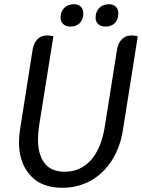

<svg xmlns="http://www.w3.org/2000/svg" viewBox="-20 -878 675 910"><path d="M70 -204Q70 -229 75 -264L135 -645Q140 -674 157.5 -692Q175 -710 203 -710Q218 -710 233 -706L165 -280Q160 -243 160 -217Q160 -146 191 -105Q222 -64 287 -64Q362 -64 411.5 -120Q461 -176 477 -280L535 -645Q540 -674 557.5 -692Q575 -710 603 -710Q618 -710 633 -706L563 -264Q550 -180 510 -117.5Q470 -55 409.5 -21.5Q349 12 275 12Q176 12 123 -47.5Q70 -107 70 -204ZM267 -794Q267 -823 284.5 -840.5Q302 -858 331 -858Q351 -858 363 -846Q375 -834 375 -815Q375 -786 358.5 -769Q342 -752 314 -752Q293 -752 280 -763.5Q267 -775 267 -794ZM433 -794Q433 -823 450.5 -840.5Q468 -858 497 -858Q517 -858 529 -846Q541 -834 541 -815Q541 -786 524.5 -769Q508 -752 480 -752Q459 -752 446 -763.5Q433 -775 433 -794Z"/></svg>

Font: Thasadith
Style: Bold Italic
Weight: 700
Italic angle: -9°
Designer: Cadson Demak Co.,Ltd.
Foundry: Cadson Demak Co.,Ltd.
Version: Version 1.000; ttfautohint (v1.6)